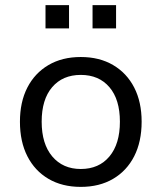

<svg xmlns="http://www.w3.org/2000/svg" viewBox="-20 -722 632 751"><path d="M296 9Q223 9 169.5 -22.5Q116 -54 87 -111Q58 -168 58 -246Q58 -323 87 -379.5Q116 -436 169.5 -467.5Q223 -499 296 -499Q369 -499 422.5 -467.5Q476 -436 505 -379.5Q534 -323 534 -246Q534 -168 505 -111Q476 -54 422.5 -22.5Q369 9 296 9ZM296 -61Q367 -61 408 -110Q449 -159 449 -246Q449 -333 408 -381Q367 -429 296 -429Q225 -429 184 -381Q143 -333 143 -246Q143 -159 184.5 -110Q226 -61 296 -61ZM342 -611V-702H434V-611ZM158 -611V-702H250V-611Z"/></svg>

Font: Nunito Sans 10pt
Style: Regular
Weight: 400
Designer: Vernon Adams
Foundry: Vernon Adams
Version: Version 3.101;gftools[0.9.27]